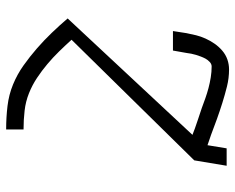

<svg xmlns="http://www.w3.org/2000/svg" viewBox="-92 -486 783 640"><g transform="rotate(90 300.0 -166.5)"><path d="M84 -351 91 -396Q94 -412 98 -428Q102 -444 109 -459.5Q116 -475 126 -489.5Q136 -504 149.5 -515.5Q163 -527 179 -532.5Q195 -538 212 -538Q241 -538 269 -531Q297 -524 324 -515.5Q351 -507 377.5 -497.5Q404 -488 430 -478L465 -466L462 -451L461 -450V-449L459 -447L458 -446L457 -445L455 -443L454 -442L452 -440V-439L448 -436L447 -434L445 -432L442 -429L440 -427L437 -424V-423L435 -422L433 -419L430 -416L409 -424Q394 -429 378.5 -434.5Q363 -440 347 -445L344 -446L341 -447Q325 -453 308 -459Q291 -465 274 -469.5Q257 -474 238.5 -477Q220 -480 202 -480Q194 -480 187 -473.5Q180 -467 176 -459.5Q172 -452 169 -444Q166 -436 163.5 -428Q161 -420 159.5 -412Q158 -404 157 -396L149 -351ZM411 205Q372 205 334 200.5Q296 196 262 182Q228 168 198.5 147Q169 126 142 102.5Q115 79 90 53Q65 27 42 0L430 -416L433 -419L435 -422L437 -423V-424L440 -427L442 -429L445 -432L447 -435L448 -436L452 -439V-440L454 -442L455 -443L457 -445L458 -446L459 -447L461 -449V-450L462 -451L475 -530H533L515 -422L113 -13Q132 8 152 28.5Q172 49 194 67.5Q216 86 240 102Q264 118 291.5 129Q319 140 349.5 143.5Q380 147 411 147H412V205Z"/></g></svg>

Font: Iosevka Slab Light Extended
Style: Italic
Weight: 300
Width: 7
Italic angle: -9°
Monospace: yes
Designer: Belleve Invis
Foundry: Belleve Invis
Version: Version 11.1.0; ttfautohint (v1.8.3)